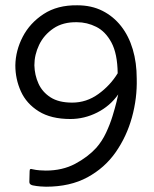

<svg xmlns="http://www.w3.org/2000/svg" viewBox="-20 -699 581 726"><path d="M246 -249Q173 -249 126.5 -278Q80 -307 59 -353.5Q38 -400 38 -452Q39 -508 66 -560Q93 -612 145 -646Q197 -680 272 -679Q326 -679 367.5 -658Q409 -637 438 -600Q467 -563 482 -512.5Q497 -462 497 -402Q499 -328 479 -255.5Q459 -183 417.5 -123.5Q376 -64 310.5 -28.5Q245 7 154 7Q147 7 133 6Q119 5 104 2Q99 1 95 -2Q91 -5 91 -12L92 -51Q92 -58 94.5 -59.5Q97 -61 103 -59Q116 -56 130 -55Q144 -54 153 -54Q216 -54 264 -79.5Q312 -105 344 -140Q366 -165 381 -197Q396 -229 405.5 -260Q415 -291 420.5 -313.5Q426 -336 427 -342Q396 -298 347.5 -273.5Q299 -249 246 -249ZM271 -615Q218 -616 182 -591.5Q146 -567 128 -529.5Q110 -492 110 -452Q111 -415 125.5 -383Q140 -351 171 -331Q202 -311 253 -311Q307 -311 352 -343.5Q397 -376 425 -422Q424 -496 401.5 -538Q379 -580 344 -597.5Q309 -615 271 -615Z"/></svg>

Font: Glory Thin
Style: Regular
Weight: 400
Version: Version 1.011